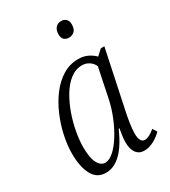

<svg xmlns="http://www.w3.org/2000/svg" viewBox="-186 -845 842 949"><g transform="rotate(-30 235.0 -370.5)"><path d="M136 10Q84 10 60 -36Q36 -82 36 -155Q36 -203 47.5 -256.5Q59 -310 81 -361.5Q103 -413 134.5 -454.5Q166 -496 206.5 -521Q247 -546 296 -546Q326 -546 349.5 -534.5Q373 -523 388 -507L420 -536H440L371 -209Q365 -183 359.5 -147Q354 -111 354 -87Q354 -35 383 -35Q407 -35 441 -64L456 -40Q437 -20 409.5 -5Q382 10 354 10Q325 10 309 -11.5Q293 -33 293 -72Q293 -92 296 -110.5Q299 -129 302 -148H298Q262 -67 222 -28.5Q182 10 136 10ZM157 -35Q180 -35 206 -58Q232 -81 256 -119.5Q280 -158 299 -204.5Q318 -251 328 -298L363 -467Q354 -487 336 -498.5Q318 -510 297 -510Q260 -510 229 -486Q198 -462 174 -422Q150 -382 133.5 -335Q117 -288 108.5 -241Q100 -194 100 -156Q100 -94 116 -64.5Q132 -35 157 -35ZM311 -660Q294 -660 283.5 -669.5Q273 -679 273 -700Q273 -724 285 -737.5Q297 -751 317 -751Q333 -751 344 -741Q355 -731 355 -711Q355 -683 341.5 -671.5Q328 -660 311 -660Z"/></g></svg>

Font: Noto Serif Condensed Light
Style: Italic
Weight: 300
Width: 3
Italic angle: -12°
Designer: Monotype Design Team
Foundry: Monotype Imaging Inc.
Version: Version 2.014; ttfautohint (v1.8.4.7-5d5b)